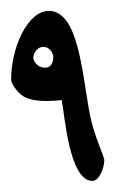

<svg xmlns="http://www.w3.org/2000/svg" viewBox="-20 -326 208 346"><path d="M0 -181.6C0 -242.1 30.5 -306.4 68 -306.4C122.9 -306.4 128.3 -187.7 142.4 -117.6C149.7 -81.2 168 -43.4 168 -37.6C168 -24.3 159.4 0 146.4 0C104.2 0 96.4 -121.8 91.2 -145.6C74.3 -144 37.9 -140.5 19.2 -154.4C9.7 -161.5 0 -176.7 0 -181.6ZM40 -222.4C40 -216.6 46.4 -204 61.6 -204C73.3 -204 76 -216.2 76 -222.4C76 -233.2 67 -241.6 58.4 -241.6C44.7 -241.6 40 -226.4 40 -222.4Z"/></svg>

Font: DigitalKhatt Madina Quranic
Style: Regular
Weight: 400
Designer: Amine Anane
Version: Version 0.1